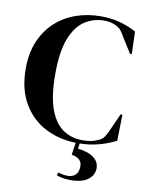

<svg xmlns="http://www.w3.org/2000/svg" viewBox="-97 -747 796 1036"><g transform="rotate(10 301.5 -228.5)"><path d="M366 18Q269 18 190.5 -21.5Q112 -61 66 -139Q20 -217 20 -330Q20 -416 48 -481Q76 -546 124.5 -590Q173 -634 236.5 -656Q300 -678 371 -678Q428 -678 476 -665Q524 -652 566 -629L570 -506H560L510 -586Q500 -605 488 -620.5Q476 -636 458 -644Q443 -651 428.5 -654.5Q414 -658 392 -658Q334 -658 286.5 -627Q239 -596 210.5 -524.5Q182 -453 182 -329Q182 -206 209 -134.5Q236 -63 282.5 -32.5Q329 -2 387 -2Q419 -2 438 -6.5Q457 -11 476 -20Q495 -28 505 -43.5Q515 -59 523 -77L567 -175H577L574 -32Q532 -10 480 4Q428 18 366 18ZM345 85 358 -2H379L373 47Q432 54 461 77Q490 100 490 134Q490 171 458 196Q426 221 361 221Q337 221 319.5 217.5Q302 214 286 209L290 192Q319 201 343 201Q371 201 386.5 184.5Q402 168 402 139Q402 115 386.5 102Q371 89 345 85Z"/></g></svg>

Font: DeepMind Serif Display
Style: Regular
Weight: 400
Designer: Frank Grießhammer / Modifications: Colophon Foundry
Foundry: Colophon Foundry
Version: Version 5.003; ttfautohint (v1.8.2)